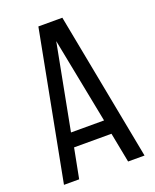

<svg xmlns="http://www.w3.org/2000/svg" viewBox="-133 -777 687 853"><g transform="rotate(-20 211.0 -350.0)"><path d="M295.9 -141.1H119.1L91.8 0H20L153.8 -700.2H267.1L400.9 0H323.2ZM206.1 -611.8 128.9 -208H285.2Z"/></g></svg>

Font: Bebas Neue Regular
Style: Regular
Weight: 400
Designer: Ryoichi Tsunekawa
Foundry: Ryoichi Tsunekawa
Version: Version 001.003